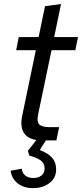

<svg xmlns="http://www.w3.org/2000/svg" viewBox="-20 -713 416 975"><path d="M194.4 0Q131.4 0 105.8 -31.9Q80.1 -63.9 92.6 -124.6L162 -458.1H62L75.4 -524.7H176.1L208.7 -681.6L290 -692.6L255.1 -524.7H376L362.6 -458.1H241.7L173.7 -133Q165.4 -92 181 -79.6Q196.6 -67.3 231.1 -67.3H280.4L266.3 0ZM147.1 242.3Q100.3 242.3 69.8 218.2Q39.3 194.1 34 154L90.7 143.6Q92.6 165.7 108.4 178.3Q124.1 190.9 149.9 190.9Q175.1 190.9 190.9 177.9Q206.6 164.9 206.6 142.7Q206.6 116.6 187.3 102.1Q168 87.7 128.6 77.1L121.7 52.4L174.6 -14.4L219.4 -10.3L181.9 49.1Q221.1 62.9 243.1 86.6Q265.1 110.4 265.1 147.9Q265.1 190.1 231.6 216.2Q198.1 242.3 147.1 242.3Z"/></svg>

Font: Mona Sans ExtraLight
Style: Italic
Weight: 200
Italic angle: -11.6951°
Designer: Deni Anggara
Foundry: GitHub
Version: Version 2.000